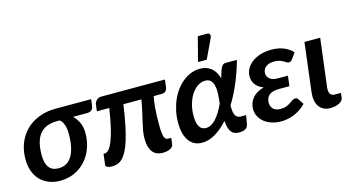

<svg xmlns="http://www.w3.org/2000/svg" viewBox="-82 -1079 2569 1408"><g transform="rotate(-15 1202.0 -374.5)"><path d="M317.5 -421Q271.5 -421 238.8 -407Q206 -393 185 -366Q164 -339 154.2 -299.5Q144.5 -260 144.5 -208.5Q144.5 -148 168.2 -116Q192 -84 240 -84Q309 -84 343.2 -142.2Q377.5 -200.5 377.5 -308Q377.5 -326.5 375.2 -344Q373 -361.5 368 -376.5Q363 -391.5 355.5 -403.2Q348 -415 337.5 -421ZM601.5 -512 595 -460Q592.5 -443.5 581 -432.2Q569.5 -421 545 -421H439.5Q465.5 -397 481.2 -362.5Q497 -328 497 -284Q497 -221.5 477.2 -168Q457.5 -114.5 421.8 -75.5Q386 -36.5 337 -14.5Q288 7.5 229.5 7.5Q182 7.5 143.5 -7.8Q105 -23 78 -51.5Q51 -80 36.5 -120.2Q22 -160.5 22 -211Q22 -278.5 44.8 -334Q67.5 -389.5 108.2 -429Q149 -468.5 206 -490.2Q263 -512 332 -512Z M1154.5 -453Q1152.5 -437 1141.2 -426Q1130 -415 1111.5 -415H1050.5Q1047 -398.5 1044 -379Q1041 -359.5 1038.8 -333.8Q1036.5 -308 1035.2 -275Q1034 -242 1034 -199Q1034 -162.5 1036.8 -140.2Q1039.5 -118 1044.5 -106Q1049.5 -94 1057 -90Q1064.5 -86 1073.5 -86H1095.5L1089.5 -37Q1088 -27 1081 -19.5Q1074 -12 1063.2 -6.8Q1052.5 -1.5 1038.5 1.2Q1024.5 4 1009.5 4Q955.5 4 930 -31Q904.5 -66 904.5 -128.5Q904.5 -158.5 909.2 -187Q914 -215.5 921.5 -248.2Q929 -281 938.5 -321.2Q948 -361.5 957 -415H820.5Q808 -329 794.8 -264.2Q781.5 -199.5 767.2 -153Q753 -106.5 737 -76Q721 -45.5 703 -27.5Q685 -9.5 664.8 -2.5Q644.5 4.5 622 4.5Q614.5 4.5 606 3.2Q597.5 2 590.5 -1Q583.5 -4 579 -8.5Q574.5 -13 575.5 -19L585.5 -101.5H595.5Q610.5 -101.5 626 -118.2Q641.5 -135 656.5 -172.2Q671.5 -209.5 685.8 -269.2Q700 -329 713 -415H619L625.5 -467Q626.5 -474 630.5 -481.8Q634.5 -489.5 641.2 -496Q648 -502.5 657 -506.8Q666 -511 677 -511H1161.5Z M1361 -89.5Q1400.5 -89.5 1436.5 -128.2Q1472.5 -167 1504 -237Q1508.5 -274 1510.2 -308.2Q1512 -342.5 1506.2 -368.8Q1500.5 -395 1485.8 -410.8Q1471 -426.5 1443 -426.5Q1413.5 -426.5 1386.5 -408.8Q1359.5 -391 1339.2 -360.2Q1319 -329.5 1307 -288.2Q1295 -247 1295 -199.5Q1295 -89.5 1361 -89.5ZM1708.5 -513.5Q1683.5 -423 1650 -345Q1616.5 -267 1577 -203.5Q1576.5 -182 1578.2 -164Q1580 -146 1585.8 -132.8Q1591.5 -119.5 1602.2 -112.2Q1613 -105 1630.5 -105H1669L1657 -36.5Q1655.5 -29.5 1651.8 -22Q1648 -14.5 1640.2 -8.5Q1632.5 -2.5 1620 1.2Q1607.5 5 1588 5Q1567 5 1552.2 -1.2Q1537.5 -7.5 1527.8 -21Q1518 -34.5 1512.2 -55.2Q1506.5 -76 1504.5 -105Q1456.5 -51 1406.2 -21.8Q1356 7.5 1306.5 7.5Q1277 7.5 1252.2 -3.8Q1227.5 -15 1209.8 -38.2Q1192 -61.5 1182.2 -96.8Q1172.5 -132 1172.5 -180Q1172.5 -226 1181.8 -269.2Q1191 -312.5 1207.8 -350.5Q1224.5 -388.5 1248 -419.8Q1271.5 -451 1300 -473.5Q1328.5 -496 1361 -508.5Q1393.5 -521 1428.5 -521Q1457 -521 1478.8 -513Q1500.5 -505 1517 -490.5Q1533.5 -476 1544.5 -456.2Q1555.5 -436.5 1562.5 -413Q1571.5 -445.5 1578.5 -465.2Q1585.5 -485 1592.5 -495.8Q1599.5 -506.5 1606.8 -510Q1614 -513.5 1623.5 -513.5ZM1429 -572 1476.5 -755.5H1546.5Q1562.5 -755.5 1567 -744.8Q1571.5 -734 1563.5 -716L1495 -572Z M2100 -414Q2092 -403 2085.5 -400Q2079 -397 2070.5 -397Q2063 -397 2055.2 -402.5Q2047.5 -408 2036.2 -414.2Q2025 -420.5 2009.2 -426Q1993.5 -431.5 1969.5 -431.5Q1927 -431.5 1904.5 -412.5Q1882 -393.5 1882 -364.5Q1882 -339 1902.8 -322Q1923.5 -305 1964 -305H2040L2030.5 -227.5H1954Q1899.5 -227.5 1875.8 -206.5Q1852 -185.5 1852 -149Q1852 -120.5 1870.5 -101.8Q1889 -83 1925 -83Q1952 -83 1970.2 -90.2Q1988.5 -97.5 2002 -106.5Q2015.5 -115.5 2026 -122.8Q2036.5 -130 2047.5 -130Q2061.5 -130 2068 -119.5L2097 -75.5Q2074.5 -52 2049.8 -36.2Q2025 -20.5 2000 -11Q1975 -1.5 1951.2 2.5Q1927.5 6.5 1907 6.5Q1871 6.5 1838.8 -3.2Q1806.5 -13 1782.2 -31.5Q1758 -50 1743.8 -76Q1729.5 -102 1729.5 -135Q1729.5 -181 1758.8 -216.5Q1788 -252 1846 -268Q1823.5 -276 1808.2 -287.8Q1793 -299.5 1783.8 -313.5Q1774.5 -327.5 1770.5 -342.8Q1766.5 -358 1766.5 -373Q1766.5 -401.5 1780.5 -428Q1794.5 -454.5 1820.8 -475Q1847 -495.5 1885 -508Q1923 -520.5 1971 -520.5Q2025.5 -520.5 2066.5 -503Q2107.5 -485.5 2131.5 -457.5Z M2221 -512.5H2340.5L2295.5 -150Q2291.5 -116.5 2301.5 -99.2Q2311.5 -82 2339.5 -82H2383L2378.5 -45.5Q2377 -33 2367.8 -23.5Q2358.5 -14 2344.8 -7.5Q2331 -1 2314.2 2.2Q2297.5 5.5 2281 5.5Q2250.5 5.5 2229 -5.5Q2207.5 -16.5 2194.2 -36.5Q2181 -56.5 2176.5 -83.8Q2172 -111 2176 -143.5Z"/></g></svg>

Font: Lato 2
Style: Bold Italic
Weight: 700
Italic angle: -7°
Designer: Lukasz Dziedzic with Adam Twardoch and Botio Nikoltchev
Foundry: tyPoland Lukasz Dziedzic
Version: Version 2.015; 2015-08-06; http://www.latofonts.com/